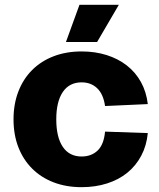

<svg xmlns="http://www.w3.org/2000/svg" viewBox="-20 -763 658 795"><path d="M318 12Q254 12 202 -8Q150 -28 113 -65Q76 -102 56 -153.5Q36 -205 36 -269Q36 -332 56 -384Q76 -436 113 -473Q150 -510 202 -530Q254 -550 318 -550Q374 -550 421.5 -535Q469 -520 505 -492Q541 -464 563.5 -423.5Q586 -383 592 -332L415 -324Q408 -373 382.5 -397.5Q357 -422 318 -422Q267 -422 240 -382Q213 -342 213 -269Q213 -195 240 -155Q267 -115 318 -115Q358 -115 384 -139.5Q410 -164 415 -218L592 -212Q587 -160 565 -118.5Q543 -77 507.5 -48Q472 -19 423.5 -3.5Q375 12 318 12ZM253 -589 309 -743H472L382 -589Z"/></svg>

Font: Geist ExtBd
Style: Regular
Weight: 400
Designer: Basement.studio, Andrés Briganti, Mateo Zaragoza
Foundry: Basement.studio, Vercel, Andrés Briganti, Guido Ferreyra, Mateo Zaragoza
Version: Version 1.401